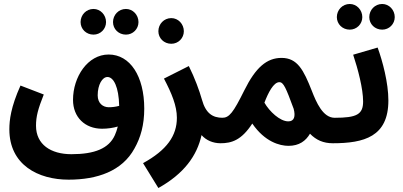

<svg xmlns="http://www.w3.org/2000/svg" viewBox="-20 -715 2027 965"><path d="M613 -541C648 -541 676 -569 676 -604C676 -640 648 -670 613 -670C576 -670 548 -640 548 -604C548 -569 576 -541 613 -541ZM450 -541C485 -541 513 -569 513 -604C513 -640 485 -670 450 -670C413 -670 385 -640 385 -604C385 -569 413 -541 450 -541ZM325 188C469 188 594 145 656 31C687 -24 705 -87 705 -169C705 -332 634 -441 526 -441C421 -441 347 -329 347 -213C347 -126 407 -68 493 -68C520 -68 548 -72 572 -79C568 -63 563 -48 557 -35C527 31 456 60 339 60C235 60 161 11 161 -83C161 -130 171 -167 200 -240L83 -285C34 -176 27 -110 27 -65C27 114 172 188 325 188ZM471 -236C471 -289 494 -328 520 -328C551 -328 577 -278 579 -183C561 -178 543 -176 527 -176C497 -176 471 -196 471 -236Z M841 -495C876 -495 904 -523 904 -558C904 -594 876 -624 841 -624C804 -624 776 -594 776 -558C776 -523 804 -495 841 -495ZM776 230C905 158 970 68 993 -36C1016 -10 1050 5 1089 5C1135 5 1160 -21 1160 -61C1160 -95 1139 -123 1099 -123C1049 -123 1014 -145 995 -214C982 -260 959 -323 929 -383L804 -320C843 -246 869 -183 869 -123C869 -33 819 39 699 105Z M1088 5C1145 5 1194 -11 1248 -94C1311 -2 1386 18 1430 18C1484 18 1517 -7 1538 -43C1569 -11 1605 5 1653 5C1698 5 1724 -23 1724 -61C1724 -95 1703 -123 1662 -123C1603 -123 1570 -200 1547 -259C1506 -363 1475 -424 1395 -424C1321 -424 1265 -376 1208 -261C1152 -148 1132 -123 1097 -123ZM1309 -199C1328 -249 1355 -302 1384 -302C1405 -302 1417 -274 1456 -168C1466 -130 1459 -105 1429 -105C1387 -105 1334 -155 1309 -199Z M1901 -566C1936 -566 1964 -594 1964 -629C1964 -665 1936 -695 1901 -695C1864 -695 1836 -665 1836 -629C1836 -594 1864 -566 1901 -566ZM1738 -566C1773 -566 1801 -594 1801 -629C1801 -665 1773 -695 1738 -695C1701 -695 1673 -665 1673 -629C1673 -594 1701 -566 1738 -566ZM1652 5C1810 5 1932 -28 1932 -210C1932 -299 1903 -407 1878 -476L1755 -440C1779 -368 1805 -269 1805 -205C1805 -140 1773 -123 1662 -123Z"/></svg>

Font: Noto Sans Arabic UI XCn
Style: Bold
Weight: 700
Width: 2
Designer: Monotype Design Team, Nadine Chahine and Nizar Qandah
Foundry: Monotype Imaging Inc.
Version: Version 2.010